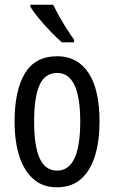

<svg xmlns="http://www.w3.org/2000/svg" viewBox="-20 -786 485 816"><path d="M403 -269Q403 -186 383.5 -123Q364 -60 324 -25Q284 10 221 10Q162 10 122 -25Q82 -60 62 -122.5Q42 -185 42 -269Q42 -402 86 -474.5Q130 -547 223 -547Q309 -547 356 -476.5Q403 -406 403 -269ZM125 -269Q125 -166 148.5 -113.5Q172 -61 223 -61Q321 -61 321 -269Q321 -476 223 -476Q171 -476 148 -424.5Q125 -373 125 -269ZM206 -766Q217 -743 232.5 -715.5Q248 -688 264.5 -662Q281 -636 295 -617V-606H243Q223 -623 196.5 -650.5Q170 -678 146 -707Q122 -736 109 -757V-766Z"/></svg>

Font: Noto Sans Tamil ExtraCondensed
Style: Regular
Weight: 400
Width: 2
Designer: Jelle Bosma - Monotype Design Team
Foundry: Monotype Imaging Inc.
Version: Version 2.004; ttfautohint (v1.8.4.7-5d5b)